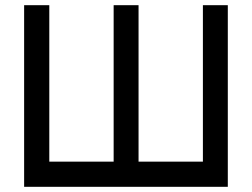

<svg xmlns="http://www.w3.org/2000/svg" viewBox="-20 -720 971 740"><path d="M73 -700V0H858V-700H762V-97H514V-700H418V-97H170V-700Z"/></svg>

Font: Unageo
Style: Medium
Weight: 500
Designer: Richard Sepsi
Foundry: Richard Sepsi
Version: Version 2.000